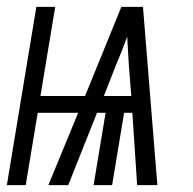

<svg xmlns="http://www.w3.org/2000/svg" viewBox="-42 -540 562 560"><path d="M-22 0 64 -520H119L76 -260H206L312 -520H375L417 0H358L344 -211H320L285 0H231L266 -211H241L157 0H99L186 -211H68L33 0ZM261 -260H341L334 -347Q333 -368 331.5 -389.5Q330 -411 329 -433Q321 -411 312.5 -389.5Q304 -368 295 -347Z"/></svg>

Font: Iosevka Light
Style: Italic
Weight: 300
Italic angle: -9°
Monospace: yes
Designer: Belleve Invis
Foundry: Belleve Invis
Version: Version 32.5.0; ttfautohint (v1.8.4)